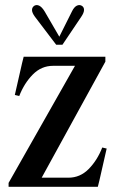

<svg xmlns="http://www.w3.org/2000/svg" viewBox="-20 -718 445 738"><path d="M13 -15 288 -500H385V-481L121 0H13ZM91 -35H243Q288 -35 321 -68.5Q354 -102 373 -151L390 -147L362 -24L356 0H91ZM54 -349 37 -353 65 -476 71 -500H323V-465H184Q139 -465 106 -431.5Q73 -398 54 -349ZM151 -675 208 -577 257 -675Q265 -691 275 -696Q285 -701 294 -696Q303 -691 303 -680Q303 -669 292 -653L220 -546H196L114 -654Q103 -669 103 -679.5Q103 -690 112 -696Q121 -701 131 -696Q141 -691 151 -675Z"/></svg>

Font: RL Madena Variable
Style: Regular
Weight: 400
Designer: I Kadek Wantara Putra
Foundry: Roughlines ID
Version: Version 1.000;Glyphs 3.1.2 (3151)